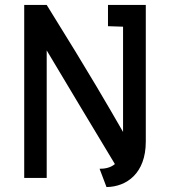

<svg xmlns="http://www.w3.org/2000/svg" viewBox="-20 -720 690 777"><path d="M478 -186C418 -290 349 -411 169 -700H78V0H169V-516C260 -363 353 -209 445 -56C426 -40 402 -37 383 -37C392 -13 402 13 411 37C492 36 570 -18 570 -147V-700H417V-614L478 -612Z"/></svg>

Font: Advent Pro
Style: SemiBold
Weight: 600
Designer: Andreas Kalpakidis
Foundry: Andreas Kalpakidis
Version: Version 2.002 2008